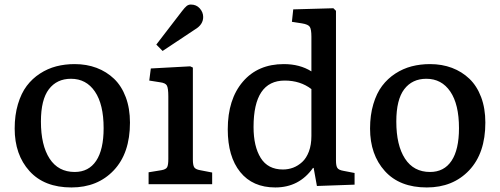

<svg xmlns="http://www.w3.org/2000/svg" viewBox="-20 -802 2176 836"><path d="M291 14.2Q172.9 14.2 108.4 -57.1Q43.9 -128.4 43.9 -242.2Q43.9 -300.8 58.1 -348.4Q72.3 -396 96.4 -428Q120.6 -460 154.1 -481.7Q187.5 -503.4 225.1 -513.2Q262.7 -522.9 305.2 -522.9Q356.9 -522.9 400.4 -506.6Q443.8 -490.2 476.6 -459Q509.3 -427.7 527.6 -378.9Q545.9 -330.1 545.9 -268.1Q545.9 -134.8 475.3 -60.3Q404.8 14.2 291 14.2ZM305.2 -53.2Q366.2 -53.2 398.7 -101.8Q431.2 -150.4 431.2 -244.1Q431.2 -347.7 393.3 -403.3Q355.5 -459 289.1 -459Q227.5 -459 192.9 -413.6Q158.2 -368.2 158.2 -272.9Q158.2 -169.4 196 -111.3Q233.9 -53.2 305.2 -53.2Z M688 -580.1 660.6 -607.9 772 -752.9Q784.7 -769.5 792.7 -775.9Q800.8 -782.2 811 -782.2Q835 -782.2 849.9 -765.4Q864.7 -748.5 864.7 -728Q864.7 -694.8 829.1 -673.8ZM627 0V-51.8L683.1 -61Q703.1 -64.5 708 -74.5Q712.9 -84.5 712.9 -109.9V-381.8Q712.9 -417.5 706.8 -429.2Q700.7 -440.9 676.8 -443.8L629.9 -451.2L636.7 -503.9L808.1 -513.2L819.8 -507.8V-106.9Q819.8 -83.5 825.4 -74Q831.1 -64.5 851.1 -61L903.8 -50.8V0Z M1178.7 14.2Q1080.1 14.2 1025.9 -53Q971.7 -120.1 971.7 -238.8Q971.7 -369.6 1037.4 -446.3Q1103 -522.9 1215.8 -522.9Q1285.6 -522.9 1335.9 -491.2V-642.1Q1335.9 -673.8 1329.1 -684.8Q1322.3 -695.8 1294.9 -700.2L1251 -707L1256.8 -761.2L1431.6 -766.1L1442.9 -754.9V-103Q1442.9 -79.6 1449 -70.6Q1455.1 -61.5 1475.6 -58.1L1523.9 -48.8V2L1359.9 7.8L1345.7 -70.8H1342.8Q1282.7 14.2 1178.7 14.2ZM1211.9 -64Q1235.4 -64 1256.6 -72Q1277.8 -80.1 1295.9 -96.7Q1314 -113.3 1325 -142.3Q1335.9 -171.4 1335.9 -210V-414.1Q1287.6 -451.2 1219.7 -451.2Q1084 -451.2 1084 -249Q1084 -164.6 1115.2 -114.3Q1146.5 -64 1211.9 -64Z M1838.4 14.2Q1720.2 14.2 1655.8 -57.1Q1591.3 -128.4 1591.3 -242.2Q1591.3 -300.8 1605.5 -348.4Q1619.6 -396 1643.8 -428Q1668 -460 1701.4 -481.7Q1734.9 -503.4 1772.5 -513.2Q1810.1 -522.9 1852.5 -522.9Q1904.3 -522.9 1947.8 -506.6Q1991.2 -490.2 2023.9 -459Q2056.6 -427.7 2075 -378.9Q2093.3 -330.1 2093.3 -268.1Q2093.3 -134.8 2022.7 -60.3Q1952.1 14.2 1838.4 14.2ZM1852.5 -53.2Q1913.6 -53.2 1946 -101.8Q1978.5 -150.4 1978.5 -244.1Q1978.5 -347.7 1940.7 -403.3Q1902.8 -459 1836.4 -459Q1774.9 -459 1740.2 -413.6Q1705.6 -368.2 1705.6 -272.9Q1705.6 -169.4 1743.4 -111.3Q1781.2 -53.2 1852.5 -53.2Z"/></svg>

Font: Literata Book Medium
Style: Regular
Weight: 500
Designer: Latin by Veronika Burian and Jose Scaglione. Greek by Irene Vlachou. Cyrillic by Vera Evstafieva
Foundry: TypeTogether
Version: Version 2.003;PS 002.003;hotconv 1.0.88;makeotf.lib2.5.64775